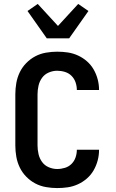

<svg xmlns="http://www.w3.org/2000/svg" viewBox="-20 -945 590 977"><path d="M271 12Q243 12 214 7Q185 2 159.5 -11.5Q134 -25 113.5 -46Q93 -67 80.5 -93Q68 -119 63 -147.5Q58 -176 58 -205V-465Q58 -494 63 -522.5Q68 -551 80.5 -577Q93 -603 113.5 -624Q134 -645 159.5 -658.5Q185 -672 214 -677Q243 -682 271 -682Q299 -682 325.5 -678Q352 -674 377 -662.5Q402 -651 422.5 -633Q443 -615 456.5 -591.5Q470 -568 477 -541.5Q484 -515 484 -488V-487H371Q371 -507 364.5 -526Q358 -545 344 -559Q330 -573 310.5 -579Q291 -585 271 -585Q249 -585 228 -576Q207 -567 194 -549Q181 -531 176 -509Q171 -487 171 -465V-205Q171 -183 176 -161Q181 -139 194 -121Q207 -103 228 -94Q249 -85 271 -85Q291 -85 310.5 -91Q330 -97 344 -111Q358 -125 364.5 -144Q371 -163 371 -183H484V-182Q484 -155 477 -128.5Q470 -102 456.5 -78.5Q443 -55 422.5 -37Q402 -19 377 -7.5Q352 4 325.5 8Q299 12 271 12ZM218 -750 120 -889 172 -925 275 -813 378 -925 430 -889 332 -750Z"/></svg>

Font: Lode Term
Style: Bold
Weight: 700
Monospace: yes
Designer: Belleve Invis
Foundry: Belleve Invis
Version: Version 29.2.0